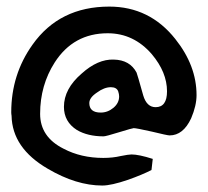

<svg xmlns="http://www.w3.org/2000/svg" viewBox="-20 -659 640 591"><path d="M585 -366.2Q585 -334 568.4 -294.9Q543.9 -242.2 502 -242.2Q495.1 -242.2 447.3 -253.9Q399.4 -264.6 391.6 -264.6Q387.7 -264.6 346.7 -252Q305.7 -239.3 298.8 -239.3Q250 -239.3 216.8 -258.8Q176.8 -284.2 176.8 -330.1Q176.8 -385.7 231.4 -432.6Q281.2 -477.5 330.1 -475.6Q379.9 -474.6 400.4 -435.5Q402.3 -431.6 420.9 -365.2Q431.6 -329.1 459 -329.1Q494.1 -329.1 494.1 -377.9Q494.1 -436.5 447.3 -492.2Q391.6 -556.6 311.5 -556.6Q206.1 -556.6 148.4 -466.8Q103.5 -396.5 103.5 -308.6Q103.5 -237.3 175.8 -201.2Q229.5 -172.9 297.9 -172.9Q327.1 -172.9 351.6 -178.7Q376 -183.6 384.8 -183.6Q407.2 -183.6 450.2 -169.9Q449.2 -159.2 446.3 -135.7Q418 -121.1 374 -105.5Q322.3 -87.9 294.9 -87.9Q214.8 -87.9 127 -139.6Q17.6 -203.1 15.6 -302.7Q14.6 -308.6 14.6 -313.5Q14.6 -429.7 80.1 -521.5Q163.1 -638.7 316.4 -638.7Q440.4 -638.7 519.5 -539.1Q585 -457 585 -366.2ZM343.8 -377.9Q338.9 -390.6 321.3 -390.6Q300.8 -390.6 278.3 -374Q254.9 -358.4 254.9 -341.8Q254.9 -312.5 290 -312.5Q311.5 -312.5 329.1 -327.1Q346.7 -341.8 346.7 -362.3Q346.7 -369.1 343.8 -377.9Z"/></svg>

Font: Lazy Dog
Style: Regular
Weight: 400
Version: July 2001 - Freeware